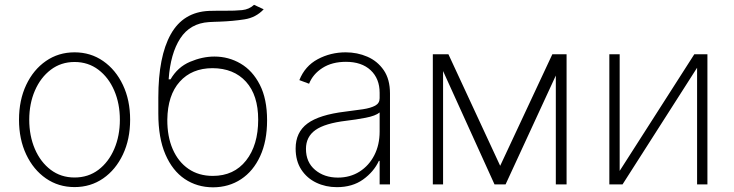

<svg xmlns="http://www.w3.org/2000/svg" viewBox="-20 -773 3076 805"><path d="M292.6 11.4Q225.1 11.4 172.6 -25Q120 -61.4 89.8 -125.4Q59.7 -189.3 59.7 -271Q59.7 -353 89.8 -416.9Q120 -480.8 172.6 -517.2Q225.1 -553.6 292.6 -553.6Q360.1 -553.6 412.6 -517Q465.2 -480.5 495.4 -416.7Q525.6 -353 525.6 -271Q525.6 -189.3 495.4 -125.4Q465.2 -61.4 412.6 -25Q360.1 11.4 292.6 11.4ZM292.6 -28.8Q350.1 -28.8 392.8 -61.1Q435.4 -93.4 459 -148.4Q482.6 -203.5 482.6 -271Q482.6 -338.4 459 -393.3Q435.4 -448.2 392.6 -480.6Q349.8 -513.1 292.6 -513.1Q235.8 -513.1 193 -480.6Q150.2 -448.2 126.4 -393.3Q102.6 -338.4 102.6 -271Q102.6 -203.5 126.2 -148.4Q149.9 -93.4 192.6 -61.1Q235.4 -28.8 292.6 -28.8Z M1045.1 -752.8 1085.6 -734Q1052.9 -699.2 1004.8 -691.8Q956.7 -684.3 900.2 -682.2Q889.2 -681.8 878.2 -681.5Q867.2 -681.1 856.2 -680.4Q777 -675.4 735.8 -612Q694.6 -548.7 687.1 -440.3H695Q724.8 -491.8 776.6 -513.8Q828.5 -535.9 878.9 -535.9Q938.6 -535.9 988.8 -506.4Q1039.1 -476.9 1069.4 -417.6Q1099.8 -358.3 1099.8 -268.5Q1099.8 -181.1 1070.8 -118.3Q1041.9 -55.4 990.8 -21.7Q939.6 12.1 873.2 12.4Q806.1 12.1 754.4 -22.7Q702.8 -57.5 673.3 -126.1Q643.8 -194.6 643.8 -296.5V-364Q643.8 -536.2 696 -629.4Q748.2 -722.7 856.5 -727.3Q875 -728 891.5 -728Q908 -728 922.9 -728Q964.8 -727.6 994.9 -730.6Q1024.9 -733.7 1045.1 -752.8ZM872.2 -35.5Q960.9 -35.5 1011.7 -100Q1062.5 -164.4 1062.5 -271.3Q1062.5 -373.9 1011.4 -430.4Q960.2 -486.9 870.7 -487.2Q784.1 -486.9 733.5 -430.4Q682.9 -373.9 681.5 -271.3Q681.1 -200.6 704.2 -147.5Q727.3 -94.5 770.2 -65Q813.2 -35.5 872.2 -35.5Z M1392.4 11.7Q1345.5 11.7 1306.1 -7.1Q1266.7 -25.9 1243.1 -62.1Q1219.5 -98.4 1219.5 -150.2Q1219.5 -218.4 1269 -255.1Q1318.5 -291.9 1427.6 -305Q1469.1 -310 1501.8 -315Q1534.4 -320 1553.1 -330.1Q1571.7 -340.2 1571.7 -361.2V-383.9Q1571.7 -443.2 1534.1 -478.5Q1496.4 -513.8 1430.4 -513.8Q1372.2 -513.8 1332 -488.1Q1291.9 -462.4 1275.9 -421.9L1235.1 -437.1Q1258.5 -496.1 1312.3 -524.9Q1366.1 -553.6 1429.3 -553.6Q1478 -553.6 1520.2 -535.3Q1562.5 -517 1588.8 -478.9Q1615.1 -440.7 1615.1 -381V0H1571.7V-98.4H1568.5Q1547.2 -52.6 1502.3 -20.4Q1457.4 11.7 1392.4 11.7ZM1396.7 -28.4Q1447.8 -28.4 1487.4 -53.4Q1527 -78.5 1549.4 -122.2Q1571.7 -165.8 1571.7 -221.2V-301.5Q1554.7 -287.3 1513.3 -279.3Q1471.9 -271.3 1431.8 -266.7Q1342.3 -256 1302.6 -227.8Q1262.8 -199.6 1262.8 -148.8Q1262.8 -93 1301.1 -60.7Q1339.5 -28.4 1396.7 -28.4Z M2077.1 -77.8 2295.8 -545.5H2355.5V0H2310.4V-456.3L2099.8 0H2053.3L1837.7 -475.1V0H1794.7V-545.5H1860.1Z M2578.1 -56.5 2891 -545.5H2946V0H2902.7V-489L2590.2 0H2534.8V-545.5H2578.1Z"/></svg>

Font: Inter Extra Light BETA
Style: Regular
Weight: 200
Designer: Rasmus Andersson
Foundry: rsms
Version: Version 3.011;git-f93a4a705